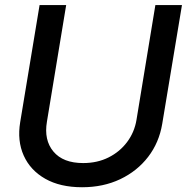

<svg xmlns="http://www.w3.org/2000/svg" viewBox="-20 -748 758 779"><path d="M313 11.7Q224.1 11.7 163.6 -22.7Q103 -57.1 76.2 -116.9Q49.3 -176.8 62 -252.9L140.6 -727.5H248.5L170.4 -254.4Q157.7 -179.7 196.8 -133.1Q235.8 -86.4 317.4 -86.4Q375 -86.4 420.7 -109.4Q466.3 -132.3 495.8 -171.9Q525.4 -211.4 533.7 -261.2L610.4 -727.5H718.3L638.2 -245.6Q625.5 -169.4 581.1 -111.6Q536.6 -53.7 467.8 -21Q398.9 11.7 313 11.7Z"/></svg>

Font: Inter Display Medium
Style: Italic
Weight: 500
Italic angle: -9.39999°
Designer: Rasmus Andersson
Foundry: rsms
Version: Version 4.000;git-a52131595